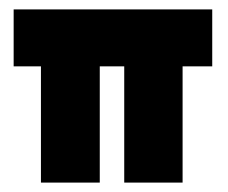

<svg xmlns="http://www.w3.org/2000/svg" viewBox="-20 -388 484 408"><path d="M9 -368H431V-247H368V0H244V-247H192V0H67V-247H9Z"/></svg>

Font: Reem Kufi
Style: Regular
Weight: 400
Designer: Khaled Hosny
Version: Version 1.6